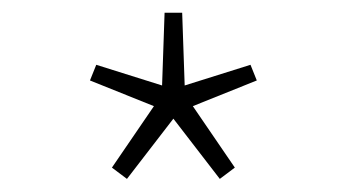

<svg xmlns="http://www.w3.org/2000/svg" viewBox="-20 -803 540 299"><path d="M177.7 -524.4 154.3 -542 219.7 -637.7 120.1 -677.7 129.9 -702.1 232.4 -669.9 236.3 -783.2H263.7L267.6 -669.9L370.1 -702.1L379.9 -677.7L280.3 -637.7L345.7 -542L322.3 -524.4L250 -618.2Z"/></svg>

Font: Gen Shin Gothic Monospace ExtraLight
Style: Regular
Weight: 200
Designer: [Source Han Sans]
Ryoko NISHIZUKA  (kana & ideographs); Paul D. Hunt (Latin, Greek & Cyrillic); Wenlong ZHANG  (bopomofo
Version: Version 1.002.20150607